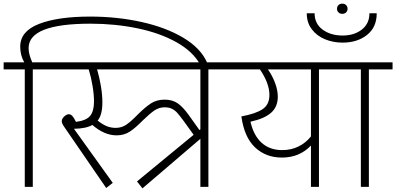

<svg xmlns="http://www.w3.org/2000/svg" viewBox="-35 -1026 2175 1054"><path d="M1102 -682 1064 -671Q1025 -743 934 -794Q843 -845 720 -870.5Q597 -896 462 -896Q122 -896 122 -762Q122 -728 142 -684H238V-645H145V0H101V-645H-15V-684H98Q76 -722 76 -770Q76 -855 180 -895Q284 -935 460 -935Q607 -935 741 -905.5Q875 -876 971 -819Q1067 -762 1102 -682Z M1239 -645H1109V0H1065V-264L747 8L717 -30L1028 -286L971 -365Q950 -393 938 -406.5Q926 -420 909.5 -428.5Q893 -437 869 -437Q838 -437 812.5 -419.5Q787 -402 750 -366Q710 -325 678.5 -304Q647 -283 605 -283Q538 -283 472 -340Q437 -320 371 -319L584 -22L548 6L320 -326Q304 -348 304 -360Q304 -374 317.5 -386.5Q331 -399 343 -399Q353 -399 362 -389.5Q371 -380 382 -357Q438 -364 459.5 -389.5Q481 -415 481 -469Q481 -507 473 -555Q465 -603 452 -645H217V-684H1239ZM1065 -645H498Q511 -601 519 -553Q527 -505 527 -464Q527 -395 501 -364Q526 -344 549.5 -334Q573 -324 600 -324Q633 -324 659 -342Q685 -360 720 -396Q761 -437 793 -458Q825 -479 869 -479Q912 -479 941 -458.5Q970 -438 1000 -396L1060 -312L1065 -316Z M1847 -645H1716V0H1672V-227Q1609 -161 1513 -161Q1425 -161 1365.5 -216.5Q1306 -272 1290 -387Q1367 -401 1405.5 -426Q1444 -451 1444 -505Q1444 -568 1392 -645H1214V-684H1847ZM1672 -645H1436Q1462 -607 1476 -568Q1490 -529 1490 -495Q1490 -439 1452.5 -406.5Q1415 -374 1340 -358Q1357 -282 1401.5 -242Q1446 -202 1514 -202Q1564 -202 1604 -222Q1644 -242 1672 -277Z M2120 -645H1990V0H1946V-645H1817V-684H2120Z M1815 -978Q1815 -990 1823 -998Q1831 -1006 1844 -1006Q1857 -1006 1865 -998Q1873 -990 1873 -978Q1873 -966 1865 -958Q1857 -950 1844 -950Q1831 -950 1823 -958Q1815 -966 1815 -978ZM1649 -953H1692Q1692 -896 1736 -863.5Q1780 -831 1846 -831Q1909 -831 1951 -863.5Q1993 -896 1993 -953H2033Q2033 -876 1979.5 -834Q1926 -792 1846 -792Q1794 -792 1749 -810.5Q1704 -829 1676.5 -865.5Q1649 -902 1649 -953Z"/></svg>

Font: FiraGO ExtraLight
Style: Regular
Weight: 200
Designer: bBox Type
Foundry: bBox Type GmbH
Version: Version 1.001